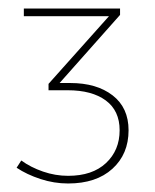

<svg xmlns="http://www.w3.org/2000/svg" viewBox="-20 -786 365 451"><path d="M145 -591Q207 -591 244.5 -562Q282 -533 282 -480Q282 -424 244 -389.5Q206 -355 140 -355Q107 -355 75 -365.5Q43 -376 19 -392L30 -409Q52 -393 81 -383Q110 -373 140 -373Q197 -373 229 -403Q261 -433 261 -480Q261 -526 228.5 -550Q196 -574 139 -574H94V-589L236 -748H36V-766H262V-751L120 -591Z"/></svg>

Font: Alexandria Thin
Style: Regular
Weight: 250
Designer: Mohamed Gaber
Foundry: Kief Type Foundry
Version: Version 5.100